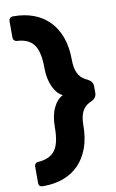

<svg xmlns="http://www.w3.org/2000/svg" viewBox="-101 -829 627 1040"><g transform="rotate(-10 212.5 -309.0)"><path d="M52 -776Q111 -776 160 -758Q209 -740 245 -704Q281 -668 301 -614Q321 -560 321 -487Q321 -445 334 -416.5Q347 -388 376 -373L388 -367Q415 -353 415 -327V-290Q415 -264 388 -250L375 -244Q346 -229 333.5 -201Q321 -173 321 -131Q321 -58 301 -4Q281 50 245.5 86Q210 122 161 140Q112 158 53 158H47Q25 158 25 136V46Q25 36 31 30Q37 24 45 24H48Q111 19 139 -19Q167 -57 167 -145Q167 -209 187.5 -251.5Q208 -294 240 -309Q208 -323 187.5 -367.5Q167 -412 167 -472Q167 -559 139.5 -598Q112 -637 50 -641H45Q37 -642 31 -648Q25 -654 25 -663V-754Q25 -763 31 -769.5Q37 -776 47 -776Z"/></g></svg>

Font: Fz Rubik
Style: Bold
Weight: 700
Designer: Hubert and Fischer
Foundry: Hubert and Fischer
Version: Vit hóa bi FontZin.com